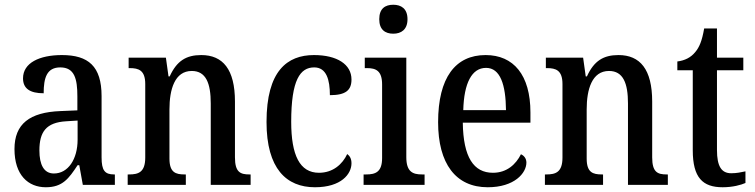

<svg xmlns="http://www.w3.org/2000/svg" viewBox="-20 -779 3180 809"><path d="M173 10C244 10 270 -27 307 -83H314L329 0H464V-44H461C422 -44 408 -60 408 -116V-374C408 -500 352 -547 241 -547C146 -547 77 -514 77 -449C77 -406 106 -386 164 -386C164 -451 177 -495 234 -495C294 -495 306 -447 306 -373V-314L235 -311C105 -306 41 -257 41 -151C41 -41 99 10 173 10ZM207 -48C165 -48 146 -85 146 -145C146 -223 174 -263 259 -268L307 -271V-191C307 -108 267 -48 207 -48Z M518 0H763V-44H758C720 -44 694 -52 694 -111V-318C694 -402 716 -480 788 -480C848 -480 868 -428 868 -343V0H1036V-44H1031C993 -44 970 -53 970 -116V-351C970 -487 919 -547 828 -547C765 -547 725 -523 695 -457H690L679 -536H522V-492H527C564 -492 592 -483 592 -425V-115C592 -53 563 -44 524 -44H518Z M1307 10C1418 10 1461 -46 1461 -91C1461 -110 1454 -122 1443 -130C1423 -87 1383 -51 1324 -51C1243 -51 1207 -125 1207 -266C1207 -443 1245 -495 1304 -495C1356 -495 1370 -442 1370 -378C1437 -378 1461 -399 1461 -444C1461 -508 1400 -547 1303 -547C1190 -547 1103 -480 1103 -265C1103 -68 1187 10 1307 10Z M1637 -637C1670 -637 1697 -654 1697 -698C1697 -743 1670 -759 1637 -759C1603 -759 1578 -743 1578 -698C1578 -654 1603 -637 1637 -637ZM1512 0H1769V-44H1758C1719 -44 1692 -55 1692 -117V-536H1517V-492H1526C1564 -492 1590 -481 1590 -423V-113C1590 -54 1562 -44 1523 -44H1512Z M2035 10C2148 10 2198 -50 2198 -94C2198 -112 2187 -124 2175 -129C2154 -87 2116 -51 2057 -51C1976 -51 1932 -116 1930 -262H2215V-305C2215 -463 2144 -547 2026 -547C1899 -547 1826 -452 1826 -264C1826 -90 1900 10 2035 10ZM2112 -315H1932C1935 -429 1968 -493 2028 -493C2088 -493 2111 -422 2112 -315Z M2276 0H2521V-44H2516C2478 -44 2452 -52 2452 -111V-318C2452 -402 2474 -480 2546 -480C2606 -480 2626 -428 2626 -343V0H2794V-44H2789C2751 -44 2728 -53 2728 -116V-351C2728 -487 2677 -547 2586 -547C2523 -547 2483 -523 2453 -457H2448L2437 -536H2280V-492H2285C2322 -492 2350 -483 2350 -425V-115C2350 -53 2321 -44 2282 -44H2276Z M3025 10C3068 10 3103 0 3121 -8V-57C3102 -53 3084 -49 3061 -49C3020 -49 3001 -78 3001 -147V-483H3112V-536H3001V-659H2947C2938 -607 2927 -580 2909 -559C2891 -537 2866 -524 2834 -520V-483H2899V-146C2899 -30 2941 10 3025 10Z"/></svg>

Font: Noto Serif Hebrew Condensed Medium
Style: Regular
Weight: 500
Width: 3
Designer: Monotype Design Team
Foundry: Monotype Imaging Inc.
Version: Version 2.004